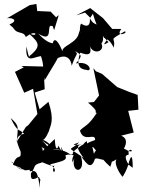

<svg xmlns="http://www.w3.org/2000/svg" viewBox="-20 -878 723 975"><path d="M56 -513 103 -407 148 -427 170 -299 120 -238 135 -251 111 -233 65 -158C70 -234 82 -236 34 -279C71 -201 76 -226 103 -199C47 -185 68 -152 85 -107C88 -60 67 -106 46 -41C139 -8 45 -29 105 -17C69 -10 49 -57 37 -57C114 19 130 -33 132 -8C167 -15 170 -5 183 77C178 -4 201 70 177 20C127 50 139 11 137 2C163 -28 143 -42 192 -52C178 -66 258 -20 258 -41C228 19 291 -8 234 -43C339 -70 323 -66 289 -133C311 -37 289 -116 362 -86C346 -106 340 -21 357 -74C338 7 421 5 390 -87C408 -66 440 -1 462 -71C477 -83 507 -48 592 -73C488 -58 492 -59 502 -123C436 -123 469 -58 449 -131C458 -136 478 -87 540 -31C570 -110 502 -22 578 -73C550 -60 586 4 603 20C646 -51 617 -51 654 -26C654 -99 644 -91 632 -44C597 -102 642 -90 633 -92V-110C648 -134 669 -87 609 -124C615 -133 636 -173 595 -189L659 -205L631 -315L683 -321L679 -396L637 -411L575 -436L498 -503L467 -516L454 -532L483 -393L457 -360L427 -357C494 -300 451 -315 471 -304C427 -236 410 -241 386 -215C404 -150 465 -208 463 -167C401 -146 403 -133 424 -130C417 -151 433 -180 400 -142C403 -141 341 -156 405 -76C314 -141 332 -106 382 -155C302 -129 425 -154 389 -136C334 -99 355 -101 349 -95C329 -86 324 -123 246 -116C309 -131 304 -78 276 -140C283 -151 263 -81 258 -172C169 -89 174 -87 207 -70C185 -94 207 -113 190 -132C228 -105 251 -109 192 -166C260 -110 241 -159 171 -179C200 -147 214 -182 228 -211C236 -243 258 -265 226 -361L181 -323L156 -408L207 -425L201 -537L203 -540L88 -543L101 -536ZM438 -788C464 -818 436 -826 485 -721C478 -774 462 -737 436 -786C438 -774 440 -727 392 -758C378 -739 394 -684 382 -726C385 -653 274 -647 301 -607C279 -668 256 -692 248 -659C252 -658 221 -655 175 -707C259 -654 209 -763 246 -745C275 -763 226 -794 255 -725C278 -804 286 -811 265 -790L237 -819L169 -822L165 -858L131 -852L12 -783C27 -793 85 -778 28 -754C90 -692 106 -745 40 -752C61 -694 98 -727 111 -690C179 -743 174 -665 108 -725C170 -667 202 -651 129 -593C129 -593 130 -568 114 -642C108 -550 149 -589 188 -593C207 -538 194 -522 207 -471C278 -590 296 -610 240 -560C317 -625 343 -571 344 -544C371 -619 378 -596 362 -619C391 -599 404 -598 365 -556C439 -571 450 -510 420 -523C386 -526 365 -543 387 -610C399 -609 461 -576 432 -656C447 -592 516 -616 495 -657C519 -689 479 -718 531 -664C482 -633 530 -675 541 -705C468 -671 526 -710 557 -636C572 -695 521 -665 614 -719C634 -710 563 -686 596 -731H550L503 -786L438 -837L367 -800L412 -814Z"/></svg>

Font: Hussar Lance
Style: ExBd
Weight: 700
Foundry: Cannot Into Space Fonts, PlusOne Fonts
Version: Version 2.270